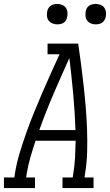

<svg xmlns="http://www.w3.org/2000/svg" viewBox="-61 -957 560 977"><path d="M-41 0V-54H12L15 -74Q23 -125 38.5 -176.5Q54 -228 72 -279Q90 -330 110.5 -380.5Q131 -431 152.5 -481Q174 -531 196.5 -581Q219 -631 242 -681H181V-735H337Q345 -681 352 -626.5Q359 -572 365 -517.5Q371 -463 375.5 -408Q380 -353 382 -297.5Q384 -242 382.5 -186Q381 -130 372 -74L369 -54H415V0H257V-54H309L312 -74Q319 -116 321 -157.5Q323 -199 324 -241H120Q106 -199 94 -157.5Q82 -116 75 -74L72 -54H117V0ZM139 -295H323Q320 -388 311.5 -479.5Q303 -571 292 -662Q251 -571 211.5 -479.5Q172 -388 139 -295ZM426 -833Q413 -833 402 -837.5Q391 -842 383.5 -851Q376 -860 374.5 -872.5Q373 -885 375 -898Q376 -906 380.5 -914.5Q385 -923 392.5 -928Q400 -933 408.5 -935Q417 -937 426 -937Q438 -937 450 -932.5Q462 -928 469 -919Q476 -910 478 -897.5Q480 -885 477 -872Q476 -864 471 -855.5Q466 -847 459 -842Q452 -837 443 -835Q434 -833 426 -833ZM230 -833Q218 -833 206.5 -837.5Q195 -842 187.5 -851Q180 -860 178.5 -872.5Q177 -885 179 -898Q180 -906 185 -914.5Q190 -923 197.5 -928Q205 -933 213.5 -935Q222 -937 230 -937Q243 -937 254.5 -932.5Q266 -928 273 -919Q280 -910 282 -897.5Q284 -885 281 -872Q280 -864 275.5 -855.5Q271 -847 264 -842Q257 -837 248 -835Q239 -833 230 -833Z"/></svg>

Font: Iosevka QP Light
Style: Italic
Weight: 300
Italic angle: -9°
Designer: Belleve Invis
Foundry: Belleve Invis
Version: Version 20.0.0; ttfautohint (v1.8.4)